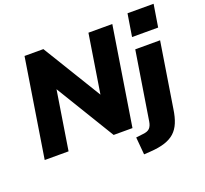

<svg xmlns="http://www.w3.org/2000/svg" viewBox="-152 -919 1379 1293"><g transform="rotate(-20 537.0 -272.5)"><path d="M25 0 137 -705H272L553 -245H522L595 -705H766L654 0H519L239 -460H269L196 0ZM861 -577 887 -738H1074L1048 -577ZM667 193 656 68 706 62Q740 59 755 43.5Q770 28 775 -3L853 -492H1031L957 -27Q949 29 932.5 68.5Q916 108 888.5 133Q861 158 818.5 172Q776 186 714 190Z"/></g></svg>

Font: Nunito Sans 12pt ExtraLight 12pt Black
Style: Italic
Weight: 900
Italic angle: -9°
Version: Version 3.101;gftools[0.9.27]